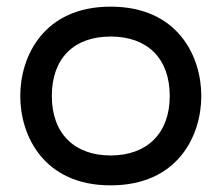

<svg xmlns="http://www.w3.org/2000/svg" viewBox="-20 -544 667 578"><path d="M313 14C515 14 586 -135 586 -255C586 -375 515 -524 313 -524C112 -524 41 -375 41 -255C41 -135 112 14 313 14ZM313 -76C204 -76 136 -142 136 -255C136 -368 202 -434 313 -434C424 -434 491 -368 491 -255C491 -142 422 -76 313 -76Z"/></svg>

Font: Hibana SubMedium
Style: Regular
Weight: 500
Width: 6
Designer: pygmalion
Foundry: ybstudio
Version: Version 0.930;hotconv 1.0.109;makeotfexe 2.5.65596